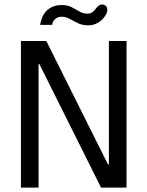

<svg xmlns="http://www.w3.org/2000/svg" viewBox="-20 -855 672 875"><path d="M75.4 0V-668H191.2L472.3 -105.4H476.3V-668H556.6V0H440.5L159.7 -562.6H155.7V0ZM381.7 -739.6Q355 -739.6 334.7 -749.5Q314.4 -759.4 297.1 -769.1Q279.8 -778.8 261.8 -778.8Q245.1 -778.8 232.8 -769.5Q220.4 -760.2 217.8 -741.8H162.9Q171.2 -789.9 197.8 -811Q224.4 -832.2 261 -832.2Q287.3 -832.2 306.2 -822.6Q325.1 -812.9 341.8 -802.9Q358.6 -792.9 377.8 -792.9Q393.3 -792.9 402.1 -800.1Q410.8 -807.2 418.7 -817.9Q425.1 -826.5 431.6 -830.6Q438.1 -834.6 445.2 -834.6Q455.1 -834.6 462.1 -828.2Q469.1 -821.8 469.1 -809.2Q469.1 -797.4 458 -780.8Q446.9 -764.2 427.2 -751.9Q407.5 -739.6 381.7 -739.6Z"/></svg>

Font: Atkinson Hyperlegible Mono ExtraLight
Style: Regular
Weight: 200
Monospace: yes
Designer: Elliott Scott, Megan Eiswerth, Linus Boman, Theodore Petrosky, Letters from Sweden
Foundry: Applied Design Works, Letters from Sweden
Version: Version 2.001